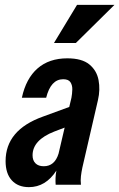

<svg xmlns="http://www.w3.org/2000/svg" viewBox="-20 -760 491 790"><path d="M99 10Q54 10 28.5 -18Q3 -46 3 -97Q3 -225 156 -280L265 -320L274 -358Q277 -374 277.5 -391.5Q278 -409 270 -421.5Q262 -434 240 -434Q189 -434 170 -358H70Q87 -437 134.5 -478.5Q182 -520 257 -520Q317 -520 347.5 -495Q378 -470 385.5 -430.5Q393 -391 383 -348L319 -71Q315 -52 313 -35Q311 -18 313 0H209Q208 -13 208.5 -27.5Q209 -42 212 -58Q168 10 99 10ZM114 -121Q114 -100 126 -88Q138 -76 160 -76Q205 -76 221 -128L246 -235L204 -219Q114 -184 114 -121ZM292 -583H202L297 -740H451Z"/></svg>

Font: Instrument Sans Condensed SemiBold Italic
Style: Regular
Weight: 600
Width: 3
Italic angle: -13°
Designer: Rodrigo Fuenzalida
Foundry: fragTYPE
Version: Version 1.000; ttfautohint (v1.8.4.7-5d5b);gftools[0.9.28]